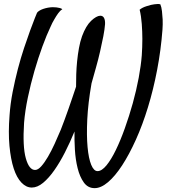

<svg xmlns="http://www.w3.org/2000/svg" viewBox="-20 -761 857 970"><path d="M140.6 186.5Q112.3 186.5 88.4 161.6Q64.5 136.7 49.3 90.3Q34.2 43.9 27.8 -23.9Q21.5 -91.8 28.3 -178.7Q32.2 -236.3 43.9 -296.4Q55.7 -356.4 70.3 -412.6Q85 -468.8 101.6 -518.6Q118.2 -568.4 132.3 -606.9Q146.5 -645.5 155.8 -668.9Q165 -692.4 167 -696.3Q169.9 -701.2 178.2 -706.5Q186.5 -711.9 197.8 -715.8Q209 -719.7 222.2 -722.2Q235.4 -724.6 247.1 -724.6Q256.8 -724.6 265.6 -723.6Q273.4 -722.7 281.2 -720.7Q289.1 -718.8 294.9 -714.8Q284.2 -708 273.9 -693.8Q263.7 -679.7 254.9 -664.1Q244.1 -646.5 235.4 -626Q215.8 -585 194.3 -526.4Q172.9 -467.8 153.8 -401.9Q134.8 -335.9 120.6 -268.1Q106.4 -200.2 101.6 -140.6Q93.8 -20.5 110.4 38.6Q127 97.7 157.2 97.7Q171.9 97.7 188.5 79.1Q205.1 60.5 222.2 31.2Q239.3 2 255.9 -34.2Q272.5 -70.3 287.1 -105.5Q295.9 -127.9 306.2 -155.8Q316.4 -183.6 326.7 -212.9Q336.9 -242.2 346.7 -271Q356.4 -299.8 364.3 -323.2Q364.3 -352.5 365.2 -385.3Q366.2 -418 369.6 -451.7Q373 -485.4 378.9 -518.1Q384.8 -550.8 394.5 -578.1Q414.1 -630.9 440.4 -655.8Q466.8 -680.7 486.3 -681.6Q500 -681.6 505.9 -669.9Q511.7 -658.2 510.7 -638.7Q508.8 -613.3 502 -577.6Q495.1 -542 485.8 -501.5Q476.6 -460.9 464.8 -419.4Q453.1 -377.9 442.4 -339.8Q424.8 -239.3 420.9 -157.7Q417 -76.2 422.4 -18.1Q427.7 40 440.9 71.8Q454.1 103.5 472.7 103.5Q494.1 103.5 518.1 74.2Q542 44.9 565.4 -3.4Q588.9 -51.8 610.8 -113.3Q632.8 -174.8 650.9 -239.7Q668.9 -304.7 680.7 -367.7Q692.4 -430.7 696.3 -481.4Q699.2 -523.4 699.2 -564.5Q699.2 -599.6 696.3 -639.6Q693.4 -679.7 685.5 -711.9Q698.2 -722.7 719.7 -729.5Q730.5 -733.4 743.2 -736.3Q751 -738.3 759.8 -739.3Q767.6 -740.2 775.4 -740.7Q783.2 -741.2 790 -739.3Q795.9 -725.6 798.3 -704.1Q800.8 -682.6 801.8 -662.1Q802.7 -637.7 800.8 -611.3Q793 -507.8 773.9 -408.2Q754.9 -308.6 727.5 -219.2Q700.2 -129.9 666.5 -55.2Q632.8 19.5 597.2 74.2Q561.5 128.9 525.9 159.2Q490.2 189.5 458 189.5Q423.8 189.5 403.3 160.6Q382.8 131.8 372.1 88.4Q361.3 44.9 358.4 -4.9Q355.5 -54.7 356.4 -96.7Q334 -42 308.1 8.8Q282.2 59.6 254.4 99.1Q226.6 138.7 197.8 162.6Q168.9 186.5 140.6 186.5Z"/></svg>

Font: Satisfy
Style: Regular
Weight: 400
Designer: Font Diner, Inc
Foundry: Font Diner, Inc
Version: Version 1.001